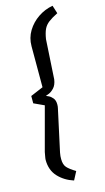

<svg xmlns="http://www.w3.org/2000/svg" viewBox="-130 -742 513 936"><g transform="rotate(-15 126.5 -274.0)"><path d="M121 151Q74 136 43.5 103Q13 70 13 18Q13 12 15.5 -0.5Q18 -13 19 -20L78 -240Q65 -246 52 -252Q39 -258 26 -264V-301Q42 -308 58 -314.5Q74 -321 90 -328V-535Q90 -577 111 -611.5Q132 -646 166 -669Q200 -692 240 -699L253 -658Q223 -643 206 -630Q189 -617 180.5 -599Q172 -581 167 -550L155 -350Q151 -323 137.5 -308.5Q124 -294 111 -289Q98 -284 95 -283Q98 -282 108.5 -277Q119 -272 128.5 -260.5Q138 -249 138 -228Q138 -218 136 -210L90 2Q88 11 87.5 19Q87 27 87 34Q87 62 100 76.5Q113 91 143 109Z"/></g></svg>

Font: Faustina VF Beta
Style: Italic
Weight: 400
Italic angle: -8°
Designer: Alfonso Garcia
Foundry: Omnibus-Type
Version: Version 1.006